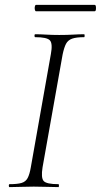

<svg xmlns="http://www.w3.org/2000/svg" viewBox="-20 -765 412 785"><path d="M19 0Q16 0 16 -6Q16 -12 19 -12Q51 -12 68 -17Q85 -22 93 -37Q101 -52 106 -81L188 -544Q196 -587 184 -600Q172 -613 124 -613Q121 -613 121 -619Q121 -625 124 -625Q144 -625 169 -623.5Q194 -622 222 -622Q254 -622 279.5 -623.5Q305 -625 324 -625Q326 -625 326 -619Q326 -613 324 -613Q292 -613 275 -607Q258 -601 250 -586Q242 -571 236 -542L154 -81Q147 -38 158.5 -25Q170 -12 219 -12Q221 -12 221 -6Q221 0 219 0Q199 0 174 -1Q149 -2 118 -2Q90 -2 64.5 -1Q39 0 19 0ZM127 -719Q124 -719 122.5 -725.5Q121 -732 122.5 -738.5Q124 -745 127 -745H367Q371 -745 372 -738.5Q373 -732 372 -725.5Q371 -719 367 -719Z"/></svg>

Font: Cormorant Light
Style: Italic
Weight: 300
Italic angle: -10°
Designer: Christian Thalmann (Catharsis Fonts)
Foundry: Catharsis Fonts
Version: Version 4.000